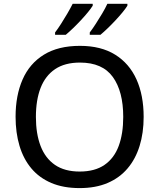

<svg xmlns="http://www.w3.org/2000/svg" viewBox="-20 -962 822 992"><path d="M722.2 -357.9Q722.2 -275.4 701.2 -207.8Q680.2 -140.1 638.9 -91.6Q597.7 -43 535.9 -16.6Q474.1 9.8 391.6 9.8Q307.6 9.8 245.4 -16.6Q183.1 -43 142.1 -91.8Q101.1 -140.6 80.8 -208.5Q60.5 -276.4 60.5 -358.9Q60.5 -468.8 96.7 -551.3Q132.8 -633.8 206.8 -679.4Q280.8 -725.1 393.1 -725.1Q501.5 -725.1 574.7 -679.7Q647.9 -634.3 685.1 -552Q722.2 -469.7 722.2 -357.9ZM165.5 -357.9Q165.5 -271 189.7 -207.8Q213.9 -144.5 263.9 -110.1Q314 -75.7 391.6 -75.7Q470.2 -75.7 520 -110.1Q569.8 -144.5 593.3 -207.8Q616.7 -271 616.7 -357.9Q616.7 -489.7 563 -564.2Q509.3 -638.7 393.1 -638.7Q314.9 -638.7 264.6 -604.7Q214.4 -570.8 189.9 -508.1Q165.5 -445.3 165.5 -357.9ZM638.2 -942.4V-932.6Q629.9 -918.9 613.8 -899.2Q597.7 -879.4 577.4 -857.7Q557.1 -835.9 536.6 -816.2Q516.1 -796.4 499 -782.2H443.8V-794.4Q458.5 -813.5 475.3 -839.6Q492.2 -865.7 508.3 -892.8Q524.4 -919.9 534.7 -942.4ZM459 -942.4V-932.6Q450.7 -918.9 434.6 -899.2Q418.5 -879.4 398.2 -857.7Q377.9 -835.9 357.4 -816.2Q336.9 -796.4 319.8 -782.2H264.6V-794.4Q279.3 -813.5 295.9 -839.6Q312.5 -865.7 328.4 -892.8Q344.2 -919.9 355.5 -942.4Z"/></svg>

Font: Open Sans Medium
Style: Regular
Weight: 500
Designer: Monotype Design Team
Foundry: Monotype Imaging Inc.
Version: Version 3.000